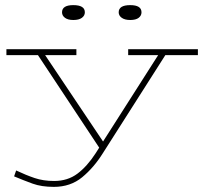

<svg xmlns="http://www.w3.org/2000/svg" viewBox="-20 -549 802 749"><path d="M190 180Q142 180 107.5 167.5Q73 155 35 139L43 116Q81 134 115 145.5Q149 157 191 157Q244 157 282 128.5Q320 100 353 49L367 27L128 -334H5V-357H278V-334H156L382 3L597 -334H480V-357H752V-334H625L381 49Q346 105 300.5 142.5Q255 180 190 180ZM488 -471Q467 -471 455 -479.5Q443 -488 443 -501Q443 -529 488 -529Q532 -529 532 -501Q532 -488 521 -479.5Q510 -471 488 -471ZM266 -471Q245 -471 233.5 -479.5Q222 -488 222 -501Q222 -529 266 -529Q311 -529 311 -501Q311 -488 299.5 -479.5Q288 -471 266 -471Z"/></svg>

Font: Padyakke Expanded One
Style: Regular
Weight: 400
Designer: James Puckett
Foundry: Dunwich Type Founders
Version: Version 1.500; ttfautohint (v1.8.4.7-5d5b)